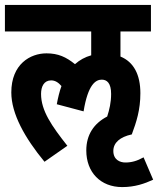

<svg xmlns="http://www.w3.org/2000/svg" viewBox="-20 -642 643 781"><path d="M331 -30C331 59 389 119 477 119C529 119 568 105 603 89L564 -2C537 13 515 19 490 19C468 19 441 8 441 -28C441 -62 469 -85 515 -95H516C535 -146 551 -195 551 -263C551 -338 524 -390 470 -412V-514H594V-622H0V-514H351V-417C326 -410 304 -398 285 -381C249 -410 217 -425 169 -425C103 -425 26 -381 26 -266C26 -179 81 -81 161 16L254 -49C190 -130 147 -192 147 -260C147 -290 159 -315 188 -315C204 -315 217 -307 230 -292C222 -270 216 -245 211 -218L320 -189C338 -300 370 -318 394 -318C415 -318 432 -304 432 -260C432 -225 425 -196 416 -168C362 -140 331 -94 331 -30Z"/></svg>

Font: Noto Sans ExtraCondensed
Style: Bold Italic
Weight: 700
Width: 2
Italic angle: -12°
Designer: Monotype Design Team
Foundry: Monotype Imaging Inc.
Version: Version 2.013